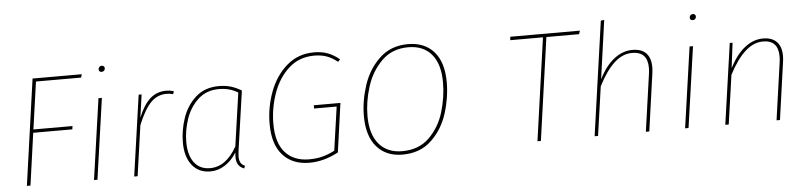

<svg xmlns="http://www.w3.org/2000/svg" viewBox="-45 -977 5159 1228"><g transform="rotate(-5 2535.0 -363.0)"><path d="M492 -660H202L159 -356H410L407 -335H156L109 0H86L182 -681H498Z M539 0H517L591 -519H613ZM608 -702Q608 -711 614 -717.5Q620 -724 629 -724Q638 -724 643 -719Q648 -714 648 -706Q648 -698 642 -691.5Q636 -685 626 -685Q618 -685 613 -689.5Q608 -694 608 -702Z M1075 -522 1069 -503Q1049 -509 1027 -509Q967 -509 924.5 -464.5Q882 -420 843 -324L797 0H775L849 -519H868L847 -371Q879 -451 922 -490Q965 -529 1027 -529Q1049 -529 1075 -522Z M1509 -488 1455 -112Q1451 -80 1451 -68Q1451 -45 1459 -30Q1467 -15 1487 -7L1480 10Q1455 0 1443 -18.5Q1431 -37 1431 -68Q1431 -75 1433 -97Q1402 -47 1358 -18.5Q1314 10 1264 10Q1189 10 1146.5 -43.5Q1104 -97 1104 -190Q1104 -268 1130.5 -346Q1157 -424 1215.5 -476.5Q1274 -529 1364 -529Q1408 -529 1442 -518.5Q1476 -508 1509 -488ZM1126 -191Q1126 -106 1162 -58.5Q1198 -11 1264 -11Q1366 -11 1436 -135L1485 -477Q1432 -510 1364 -510Q1282 -510 1228.5 -460Q1175 -410 1150.5 -336.5Q1126 -263 1126 -191Z M2152 -632 2138 -617Q2105 -644 2070 -657Q2035 -670 1989 -670Q1892 -670 1825 -609Q1758 -548 1724.5 -453Q1691 -358 1691 -257Q1691 -136 1746 -74Q1801 -12 1900 -12Q1948 -12 1987 -22.5Q2026 -33 2064 -53L2104 -333H1959V-354H2130L2086 -40Q1993 10 1900 10Q1791 10 1729 -59Q1667 -128 1667 -259Q1667 -365 1704 -464.5Q1741 -564 1814 -627.5Q1887 -691 1989 -691Q2039 -691 2077.5 -676.5Q2116 -662 2152 -632Z M2819 -427Q2819 -328 2787.5 -228Q2756 -128 2683.5 -59Q2611 10 2497 10Q2392 10 2332 -59.5Q2272 -129 2272 -257Q2272 -353 2304.5 -453Q2337 -553 2409.5 -622Q2482 -691 2593 -691Q2699 -691 2759 -623Q2819 -555 2819 -427ZM2295 -256Q2295 -138 2348.5 -75Q2402 -12 2497 -12Q2605 -12 2672 -78.5Q2739 -145 2767 -240Q2795 -335 2795 -427Q2795 -546 2742 -608.5Q2689 -671 2593 -671Q2489 -671 2422 -604.5Q2355 -538 2325 -442.5Q2295 -347 2295 -256Z M3689 -659H3479L3386 0H3364L3457 -659H3247L3249 -681H3696Z M4137 -408Q4137 -390 4134 -369L4082 0H4060L4112 -367Q4115 -388 4115 -406Q4115 -510 4016 -510Q3954 -510 3900.5 -460.5Q3847 -411 3798 -315L3753 0H3731L3835 -733L3857 -736L3804 -359Q3846 -443 3901.5 -486Q3957 -529 4019 -529Q4078 -529 4107.5 -498Q4137 -467 4137 -408Z M4334 0H4312L4386 -519H4408ZM4403 -702Q4403 -711 4409 -717.5Q4415 -724 4424 -724Q4433 -724 4438 -719Q4443 -714 4443 -706Q4443 -698 4437 -691.5Q4431 -685 4421 -685Q4413 -685 4408 -689.5Q4403 -694 4403 -702Z M4976 -407Q4976 -389 4973 -369L4921 0H4899L4951 -367Q4954 -388 4954 -405Q4954 -510 4857 -510Q4795 -510 4740.5 -460Q4686 -410 4637 -315L4592 0H4570L4644 -519H4662L4642 -358Q4686 -443 4741 -486Q4796 -529 4858 -529Q4916 -529 4946 -497.5Q4976 -466 4976 -407Z"/></g></svg>

Font: FiraGO Thin
Style: Italic
Weight: 100
Italic angle: -8°
Designer: bBox Type GmbH
Foundry: bBox Type GmbH
Version: Version 1.001